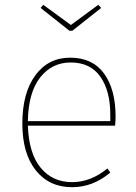

<svg xmlns="http://www.w3.org/2000/svg" viewBox="-20 -769 566 799"><path d="M281 -641H269L149 -736L160 -749L275 -665L389 -749L401 -736ZM461 -284Q461 -268 459 -246H96Q100 -130 149.5 -70.5Q199 -11 280 -11Q358 -11 427 -68L439 -51Q367 10 280 10Q185 10 129 -60Q73 -130 73 -255Q73 -382 127 -455.5Q181 -529 272 -529Q365 -529 413 -463Q461 -397 461 -284ZM439 -265V-292Q439 -391 397.5 -450Q356 -509 274 -509Q196 -509 147 -446.5Q98 -384 96 -265Z"/></svg>

Font: FiraGO Thin
Style: Regular
Weight: 100
Designer: bBox Type
Foundry: bBox Type GmbH
Version: Version 1.001;PS 001.001;hotconv 1.0.88;makeotf.lib2.5.64775